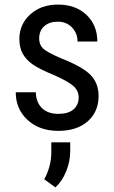

<svg xmlns="http://www.w3.org/2000/svg" viewBox="-20 -558 496 833"><path d="M321.3 -135.3Q321.3 -163.1 300.3 -183.1Q279.3 -203.1 219.2 -230Q149.4 -258.8 120.8 -279.3Q92.3 -299.8 78.1 -325.9Q64 -352.1 64 -388.2Q64 -452.6 111.1 -495.4Q158.2 -538.1 231.4 -538.1Q308.6 -538.1 355.5 -493.2Q402.3 -448.2 402.3 -377.9H316.4Q316.4 -413.6 292.5 -438.7Q268.6 -463.9 231.4 -463.9Q193.4 -463.9 171.6 -444.1Q149.9 -424.3 149.9 -391.1Q149.9 -364.7 165.8 -348.6Q181.6 -332.5 242.2 -306.2Q338.4 -268.6 373 -232.7Q407.7 -196.8 407.7 -141.6Q407.7 -72.8 360.4 -31.5Q313 9.8 233.4 9.8Q150.9 9.8 99.6 -37.6Q48.3 -85 48.3 -157.7H135.3Q136.7 -113.8 162.1 -88.9Q187.5 -64 233.4 -64Q276.4 -64 298.8 -83.3Q321.3 -102.5 321.3 -135.3ZM220.2 254.9 171.9 219.7Q201.7 166 202.6 105.5V59.6H284.7V96.7Q284.7 142.6 266.8 186Q249 229.5 220.2 254.9Z"/></svg>

Font: Roboto Condensed
Style: Regular
Weight: 400
Designer: Google
Version: Version 2.001047; 2015